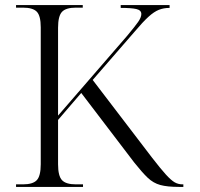

<svg xmlns="http://www.w3.org/2000/svg" viewBox="-20 -734 787 754"><path d="M43 0V-10H70Q109 -10 124.5 -26.5Q140 -43 140 -89V-627Q140 -672 124.5 -688Q109 -704 70 -704H43V-714H305V-704H278Q239 -704 223.5 -687.5Q208 -671 208 -625V-280L479 -593Q510 -630 522.5 -648Q535 -666 535 -679Q535 -694 515.5 -698.5Q496 -703 454 -703V-714H646V-703Q623 -703 604 -695.5Q585 -688 563 -668Q541 -648 509 -610L344 -420L577 -115Q611 -71 631.5 -48.5Q652 -26 666 -18Q680 -10 697 -10H700V0H683Q637 0 609.5 -7.5Q582 -15 560 -36Q538 -57 507 -96L299 -369L208 -263V-89Q208 -43 223.5 -26.5Q239 -10 278 -10H306V0Z"/></svg>

Font: Noto Serif Display Light
Style: Regular
Weight: 300
Designer: Monotype Design Team
Foundry: Monotype Imaging Inc.
Version: Version 2.009